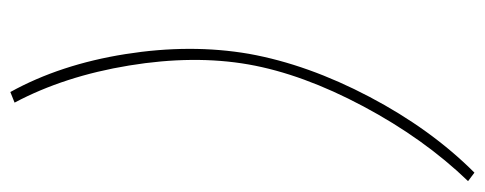

<svg xmlns="http://www.w3.org/2000/svg" viewBox="-296 -452 915 362"><g transform="rotate(90 161.0 -271.5)"><path d="M82 -284Q102 -395 163 -511Q224 -627 306 -709L322 -697Q242 -614 181 -499.5Q120 -385 102 -283Q84 -180 104 -58Q124 64 174 158L154 166Q102 72 82.5 -51Q63 -174 82 -284Z"/></g></svg>

Font: Fixel Italic Variable 20240409 Display Thin
Style: Italic
Weight: 100
Italic angle: -10°
Designer: AlfaBravo + MacPaw
Foundry: Kyrylo Tkachov, Marchela Mozhyna, Serhii Makarenko, Maria Weinstein, Zakhar Kryvoshyya
Version: Version 1.211;Glyphs 3.2 (3225)